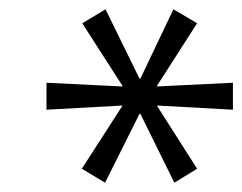

<svg xmlns="http://www.w3.org/2000/svg" viewBox="-20 -734 521 413"><path d="M206 -341 156 -371 243 -506V-507L80 -498V-556L243 -548V-550L157 -684L207 -714L280 -565H282L353 -714L404 -684L318 -550L317 -548L481 -556V-498L318 -507V-506L404 -371L355 -341L282 -489H280Z"/></svg>

Font: Nunito Sans 7pt Light
Style: Italic
Weight: 300
Italic angle: -9°
Designer: Vernon Adams
Foundry: Vernon Adams
Version: Version 3.101;gftools[0.9.27]